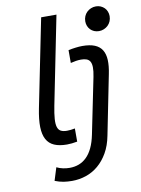

<svg xmlns="http://www.w3.org/2000/svg" viewBox="-97 -761 757 1031"><g transform="rotate(-10 281.5 -245.5)"><path d="M429.2 -626Q429.2 -641.1 434.6 -653.8Q439.9 -666.5 449.5 -675.8Q459 -685.1 471.7 -690.4Q484.4 -695.8 499 -695.8Q513.2 -695.8 524.9 -690.7Q536.6 -685.5 545.2 -677Q553.7 -668.5 558.3 -656.7Q563 -645 563 -631.8Q563 -616.7 557.6 -604Q552.2 -591.3 542.7 -582Q533.2 -572.8 520.5 -567.4Q507.8 -562 493.2 -562Q479 -562 467 -567.1Q455.1 -572.3 446.8 -580.8Q438.5 -589.4 433.8 -601.1Q429.2 -612.8 429.2 -626ZM274.4 2Q243.7 7.8 218.3 7.8Q176.8 7.8 149.2 -4.2Q121.6 -16.1 107.4 -42.2Q93.3 -68.4 92.3 -109.4Q91.3 -150.4 103 -209L199.7 -689H283.2L187 -209Q178.7 -167 176.8 -139.2Q174.8 -111.3 179.9 -94.7Q185.1 -78.1 197.8 -71.5Q210.4 -64.9 231 -64.9Q240.7 -64.9 252 -66.2Q263.2 -67.4 274.4 -69.8ZM140.1 118.2Q157.2 126.5 175 130.1Q192.9 133.8 210.9 133.8Q237.8 133.8 261.2 125Q284.7 116.2 303.7 97.4Q322.8 78.6 336.7 49.3Q350.6 20 358.9 -21L420.9 -325.2Q427.2 -356.4 426.8 -376.7Q426.3 -397 419.7 -408.2Q413.1 -419.4 400.6 -423.8Q388.2 -428.2 371.1 -428.2Q356.4 -428.2 343.3 -426Q330.1 -423.8 314 -419.9V-489.7Q331.5 -493.7 352.8 -496.3Q374 -499 390.1 -499Q431.2 -499 457.5 -488.3Q483.9 -477.5 497.3 -455.8Q510.7 -434.1 512.2 -401.6Q513.7 -369.1 504.9 -326.2L439.9 -1Q429.7 51.8 407.5 90.3Q385.3 128.9 355 154.5Q324.7 180.2 287.8 192.6Q251 205.1 210.9 205.1Q187.5 205.1 165.3 201.7Q143.1 198.2 118.2 188.5Z"/></g></svg>

Font: Code New Roman
Style: Italic
Weight: 400
Italic angle: -11°
Monospace: yes
Designer: Sam Radian
Foundry: Code New Roman
Version: Version 1.508 October 19, 2014